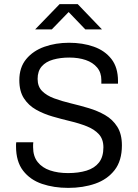

<svg xmlns="http://www.w3.org/2000/svg" viewBox="-20 -904 673 934"><path d="M312 10Q242 10 184.5 -9.5Q127 -29 92.5 -73.5Q58 -118 58 -192Q58 -197 58 -202Q58 -207 59 -212H142Q141 -206 141 -200Q141 -194 141 -188Q141 -144 163 -116Q185 -88 223.5 -75Q262 -62 311 -62Q362 -62 401 -74Q440 -86 461.5 -113.5Q483 -141 483 -187Q483 -227 461 -251Q439 -275 402.5 -289.5Q366 -304 322 -314.5Q278 -325 235 -337.5Q192 -350 155.5 -370.5Q119 -391 96.5 -425.5Q74 -460 74 -514Q74 -576 107.5 -616.5Q141 -657 196 -676.5Q251 -696 316 -696Q382 -696 436 -677Q490 -658 522 -617Q554 -576 554 -510V-497H473V-515Q473 -551 452.5 -575.5Q432 -600 397 -612Q362 -624 317 -624Q274 -624 238.5 -614Q203 -604 183 -581Q163 -558 163 -520Q163 -483 185 -461Q207 -439 243.5 -425.5Q280 -412 324 -401.5Q368 -391 411.5 -378Q455 -365 491.5 -344Q528 -323 550.5 -287.5Q573 -252 573 -197Q573 -122 537.5 -76.5Q502 -31 443 -10.5Q384 10 312 10ZM151 -761 270 -884H358L476 -761H395L300 -860H328L232 -761Z"/></svg>

Font: Chivo Medium Light
Style: Regular
Weight: 300
Version: Version 2.002